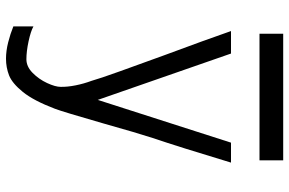

<svg xmlns="http://www.w3.org/2000/svg" viewBox="-182 -582 964 640"><g transform="rotate(90 300.0 -262.0)"><path d="M177.5 132Q202 132 223 111.2Q244 90.5 256.8 63Q269.5 35.5 269.5 18Q270 -4.5 264.5 -32Q259 -59.5 249.5 -85Q242 -112 217.2 -181Q192.5 -250 164 -328Q112.5 -466.5 83.5 -550H158.5L313 -106L455.5 -550H522Q470 -377.5 440 -289Q423.5 -238.5 392 -126.5Q352 12.5 342.5 37Q315.5 108 286.5 143.8Q257.5 179.5 231.2 189.8Q205 200 175.5 200Q150 200 121.2 192.8Q92.5 185.5 68 175.5V108.5Q84 117.5 117.8 124.8Q151.5 132 177.5 132ZM92.5 -724H514.5V-645H92.5Z"/></g></svg>

Font: JuliaMono Light
Style: Regular
Weight: 300
Monospace: yes
Designer: cormullion
Foundry: corm
Version: Version 0.054; ttfautohint (v1.8.4)